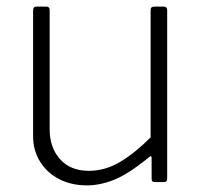

<svg xmlns="http://www.w3.org/2000/svg" viewBox="-20 -550 613 580"><path d="M248 -34Q298 -34 343 -61Q388 -88 435 -135V-520Q435 -530 446 -530H475Q485 -530 485 -520V-10Q485 0 476 0H447Q438 0 438 -9V-72Q438 -77 436.5 -78Q435 -79 430 -75Q369 -25 326 -7.5Q283 10 243 10Q196 10 159.5 -8.5Q123 -27 101.5 -61Q80 -95 80 -138V-519Q80 -530 90 -530H120Q130 -530 130 -520V-160Q130 -104 161.5 -69Q193 -34 248 -34Z"/></svg>

Font: Libre Franklin Thin ExtraLight
Style: Regular
Weight: 250
Version: Version 3.000